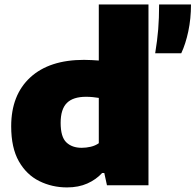

<svg xmlns="http://www.w3.org/2000/svg" viewBox="-20 -828 874 858"><path d="M279.5 9.5Q212.5 9.5 155.5 -18.8Q98.5 -47 64.2 -107.2Q30 -167.5 30 -263.5Q30 -403.5 115.2 -482Q200.5 -560.5 355.5 -560.5Q373 -560.5 389.8 -559.5Q406.5 -558.5 421.5 -557.5V-808H643.5V0H458L446 -55H436.5Q409.5 -25.5 370.2 -8Q331 9.5 279.5 9.5ZM345 -167.5Q365 -167.5 385.5 -172.2Q406 -177 421.5 -188V-390.5Q409.5 -392.5 394.8 -394Q380 -395.5 364.5 -395.5Q306.5 -395.5 278.8 -367.8Q251 -340 251 -279Q251 -216 276.5 -191.8Q302 -167.5 345 -167.5ZM673.5 -590Q683 -648 687 -697.2Q691 -746.5 691 -808H833.5Q833.5 -744.5 821.5 -688Q809.5 -631.5 790 -590Z"/></svg>

Font: Encode Sans SemiExpanded SemiExpanded Black
Style: Regular
Weight: 900
Width: 6
Designer: Multiple Designers
Foundry: Impallari Type
Version: Version 3.000; ttfautohint (v1.8.3) -l 8 -r 50 -G 200 -x 14 